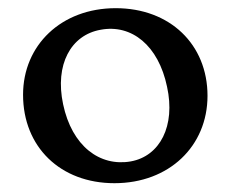

<svg xmlns="http://www.w3.org/2000/svg" viewBox="-20 -730 550 458"><path d="M256 -710.5C126 -710.5 35 -622 35 -504C35 -379.5 124 -293 253 -293C383.5 -293 475 -381.5 475 -501.5C475 -624 385.5 -710.5 256 -710.5ZM292 -345C218 -332 151.5 -381.5 130.5 -481.5C110.5 -576 149 -646.5 220 -659C294 -673 358 -621.5 378.5 -523C399 -429.5 361.5 -357.5 292 -345Z"/></svg>

Font: dr Title
Style: Regular
Weight: 400
Version: Version 1.000;hotconv 1.0.109;makeotfexe 2.5.65596